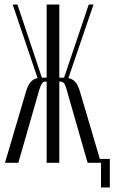

<svg xmlns="http://www.w3.org/2000/svg" viewBox="-20 -719 507 848"><path d="M367 0 274 -324Q268 -346 261.5 -352.5Q255 -359 244 -359H242V0H186V-359H184Q173 -359 167 -352.5Q161 -346 154 -324L61 0H2L95 -315Q104 -345 116.5 -358Q129 -371 146 -374L36 -699H57L165 -376H186V-699H242V-376H263L372 -699H393L282 -374Q299 -371 311.5 -358Q324 -345 333 -315L426 0ZM402 -17H465V109H426V0H402Z"/></svg>

Font: Moniqa Cond Heading
Style: Regular
Weight: 400
Width: 3
Designer: Rajesh Rajput
Foundry: Rajesh Rajput
Version: Version 1.000